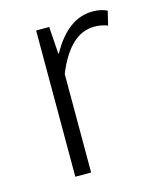

<svg xmlns="http://www.w3.org/2000/svg" viewBox="-83 -551 491 610"><g transform="rotate(-15 163.0 -246.5)"><path d="M90 0V-481H133L139 -392H141Q197 -493 278 -493Q307 -493 326 -483L315 -437Q294 -445 271 -445Q191 -445 142 -324V0Z"/></g></svg>

Font: Assistant Light
Style: Regular
Weight: 300
Designer: Hebrew By Ben Nathan, Latin by Paul Hunt
Version: Version 2.001;PS 002.001;hotconv 1.0.88;makeotf.lib2.5.64775